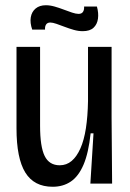

<svg xmlns="http://www.w3.org/2000/svg" viewBox="-20 -701 495 733"><path d="M181 12Q110 12 76.5 -42.5Q43 -97 43 -211V-522H133V-221Q133 -141 150.5 -105.5Q168 -70 208 -70Q234 -70 253.5 -86.5Q273 -103 287 -134.5Q301 -166 308 -211.5Q315 -257 316 -315V-522H406V-253L408 0H325L337 -192H326Q318 -117 299 -72.5Q280 -28 250.5 -8Q221 12 181 12ZM296 -582Q279 -582 261.5 -587Q244 -592 227 -598.5Q210 -605 195.5 -610Q181 -615 172 -615Q161 -615 156 -607.5Q151 -600 152 -588H103Q94 -614 97.5 -635Q101 -656 116 -668.5Q131 -681 155 -681Q171 -681 188.5 -676Q206 -671 223 -664.5Q240 -658 255 -653Q270 -648 280 -648Q292 -648 297 -656Q302 -664 301 -676H350Q357 -651 354 -629.5Q351 -608 337 -595Q323 -582 296 -582Z"/></svg>

Font: Bricolage Grotesque 72pt SemiCondensed
Style: Regular
Weight: 400
Width: 4
Designer: Mathieu Triay
Foundry: Atelier Triay
Version: Version 1.001;gftools[0.9.33.dev8+g029e19f]